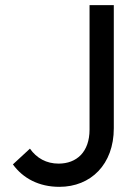

<svg xmlns="http://www.w3.org/2000/svg" viewBox="-20 -714 535 744"><path d="M210 10C332 10 421 -77 421 -217V-694H327V-212C327 -125 277 -80 207 -80C160 -80 122 -101 96 -138L30 -77C69 -23 131 10 210 10Z"/></svg>

Font: Outfit
Style: Regular
Weight: 400
Designer: Rodrigo Fuenzalida
Foundry: fragTYPE
Version: Version 1.100;gftools[0.9.27]